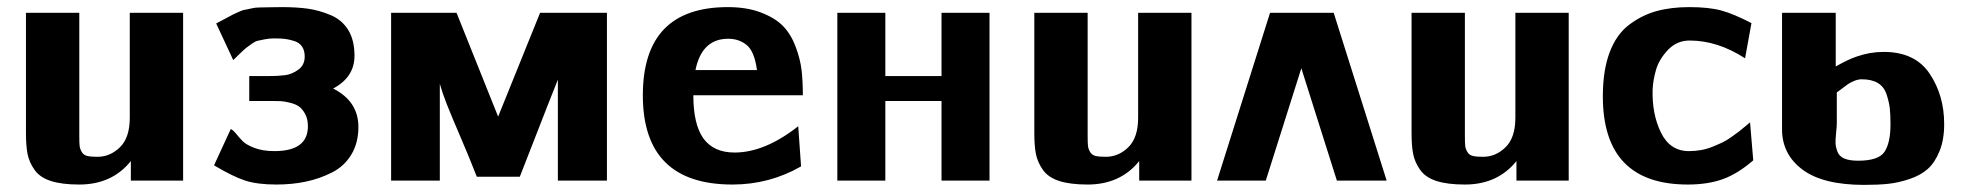

<svg xmlns="http://www.w3.org/2000/svg" viewBox="-20 -508 5529 540"><path d="M53 -134V-472H203V-125Q203 -105 204 -97Q205 -89 210 -80.5Q215 -72 225 -69.5Q235 -67 254 -67Q290 -67 317.5 -94Q345 -121 345 -177V-472H495V0H348V-55Q295 11 203 11Q154 11 123 1Q92 -9 77 -30.5Q62 -52 57.5 -75Q53 -98 53 -134Z M582 -43 629 -145Q635 -143 643.5 -132.5Q652 -122 662 -111.5Q672 -101 695.5 -92Q719 -83 752 -83Q846 -83 846 -153Q846 -173 838.5 -187Q831 -201 821.5 -208Q812 -215 796 -219Q780 -223 770 -223.5Q760 -224 745 -224H681V-294H733Q762 -294 781.5 -296.5Q801 -299 819 -312Q837 -325 837 -349Q837 -366 829.5 -377Q822 -388 808 -392.5Q794 -397 782 -398.5Q770 -400 752 -400Q737 -400 725 -397.5Q713 -395 705.5 -393.5Q698 -392 687 -384Q676 -376 672.5 -373.5Q669 -371 654.5 -357Q640 -343 636 -339L588 -442Q594 -445 612.5 -455Q631 -465 634 -466.5Q637 -468 650 -474Q663 -480 668 -480.5Q673 -481 685.5 -484Q698 -487 709.5 -487Q721 -487 736 -487.5Q751 -488 773 -488Q815 -488 846.5 -483.5Q878 -479 910 -465.5Q942 -452 959.5 -423.5Q977 -395 977 -351Q977 -291 917 -259Q988 -223 988 -151Q988 -106 968 -73Q948 -40 913 -22.5Q878 -5 839.5 3Q801 11 757 11Q703 11 668.5 -0.5Q634 -12 582 -43Z M1080 0V-472H1264L1381 -180L1499 -472H1687V0H1549V-213V-284L1522 -216L1442 -11H1321Q1300 -65 1275 -123Q1250 -181 1237 -214Q1224 -247 1217 -272V0Z M1788 -240Q1788 -488 2027 -488Q2081 -488 2121 -472.5Q2161 -457 2183 -434Q2205 -411 2218 -376Q2231 -341 2234.5 -310Q2238 -279 2238 -240H1930Q1930 -159 1958 -119Q1987 -79 2046 -79Q2131 -79 2225 -153L2233 -40Q2144 11 2040 11Q1788 11 1788 -240ZM1936 -311H2109Q2102 -363 2080.5 -381Q2059 -399 2028 -399Q1954 -399 1936 -311Z M2335 0V-472H2470V-294H2628V-472H2763V0H2628V-224H2470V0Z M2889 -134V-472H3039V-125Q3039 -105 3040 -97Q3041 -89 3046 -80.5Q3051 -72 3061 -69.5Q3071 -67 3090 -67Q3126 -67 3153.5 -94Q3181 -121 3181 -177V-472H3331V0H3184V-55Q3131 11 3039 11Q2990 11 2959 1Q2928 -9 2913 -30.5Q2898 -52 2893.5 -75Q2889 -98 2889 -134Z M3880 0H3740L3640 -316L3540 0H3403L3552 -472H3731Z M3950 -134V-472H4100V-125Q4100 -105 4101 -97Q4102 -89 4107 -80.5Q4112 -72 4122 -69.5Q4132 -67 4151 -67Q4187 -67 4214.5 -94Q4242 -121 4242 -177V-472H4392V0H4245V-55Q4192 11 4100 11Q4051 11 4020 1Q3989 -9 3974 -30.5Q3959 -52 3954.5 -75Q3950 -98 3950 -134Z M4488 -237Q4488 -310 4507 -360.5Q4526 -411 4561.5 -438Q4597 -465 4638 -476.5Q4679 -488 4731 -488Q4786 -488 4821 -478.5Q4856 -469 4906 -443L4888 -344Q4811 -394 4732 -394Q4696 -394 4671 -367.5Q4646 -341 4637.5 -311.5Q4629 -282 4628 -256Q4626 -187 4651.5 -135Q4677 -83 4730 -83Q4748 -83 4764.5 -86Q4781 -89 4797 -95.5Q4813 -102 4824.5 -107.5Q4836 -113 4850 -123Q4864 -133 4870 -137.5Q4876 -142 4888.5 -152.5Q4901 -163 4902 -164L4911 -57Q4867 -19 4825 -4Q4783 11 4727 11Q4488 11 4488 -237Z M4992 -144V-472H5143V-321Q5178 -341 5202 -349Q5239 -362 5278 -362Q5366 -362 5407 -301Q5448 -240 5448 -159Q5448 -115 5435 -83Q5422 -51 5402 -33Q5382 -15 5350.5 -4.5Q5319 6 5290.5 9Q5262 12 5223 12Q5107 12 5049.5 -31Q4992 -74 4992 -144ZM5146 -248V-160Q5146 -153 5144 -134Q5142 -115 5142.5 -104.5Q5143 -94 5148 -81Q5153 -68 5167.5 -62Q5182 -56 5206 -56Q5264 -56 5280.5 -81.5Q5297 -107 5297 -158Q5297 -187 5295 -204Q5293 -221 5286 -242.5Q5279 -264 5261.5 -274.5Q5244 -285 5216 -285Q5206 -285 5195 -280.5Q5184 -276 5177 -271Q5170 -266 5159.5 -258Q5149 -250 5146 -248Z"/></svg>

Font: Coval
Style: Black
Weight: 1000
Foundry: Context Ltd
Version: Version 001.000